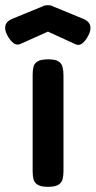

<svg xmlns="http://www.w3.org/2000/svg" viewBox="-79 -711 369 741"><path d="M106 10Q78 10 65.5 1.5Q53 -7 50 -20.5Q47 -34 47 -51V-423Q47 -439 50 -452.5Q53 -466 66 -474Q79 -482 107 -482Q135 -482 147 -474Q159 -466 162.5 -452Q166 -438 166 -421V-50Q166 -33 162.5 -19.5Q159 -6 146.5 2Q134 10 106 10ZM106 -691Q112 -691 116.5 -690Q121 -689 124 -687L238 -640Q263 -631 268.5 -614Q274 -597 262 -574Q251 -553 238.5 -543.5Q226 -534 213 -540L106 -589L-1 -541Q-15 -535 -27.5 -545Q-40 -555 -51 -575Q-63 -598 -57.5 -614.5Q-52 -631 -28 -640L87 -687Q90 -689 95 -690Q100 -691 106 -691Z"/></svg>

Font: Fredoka Light Medium
Style: Regular
Weight: 500
Version: Version 2.001